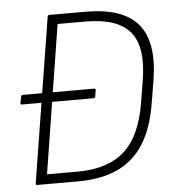

<svg xmlns="http://www.w3.org/2000/svg" viewBox="-49 -701 686 747"><g transform="rotate(-5 294.0 -327.5)"><path d="M35 -317Q28 -317 29 -323L34 -347Q35 -354 40 -354H117H320Q326 -354 325 -347L321 -322Q320 -317 314 -317ZM67 0Q60 0 61 -6L164 -649Q165 -655 171 -655H313Q457 -655 516.5 -585.5Q576 -516 553 -369L539 -285Q524 -186 485 -123Q446 -60 381.5 -30Q317 0 226 0ZM108 -38H228Q346 -38 411 -96.5Q476 -155 497 -285L511 -370Q532 -499 483 -558Q434 -617 309 -617H200Z"/></g></svg>

Font: Sofia Sans Semi Condensed ExtraLight
Style: Italic
Weight: 250
Italic angle: -9°
Version: Version 4.100